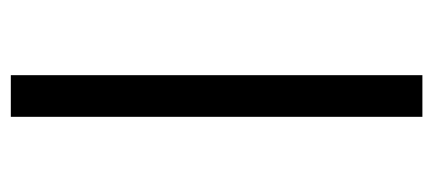

<svg xmlns="http://www.w3.org/2000/svg" viewBox="-243 -558 801 355"><g transform="rotate(90 157.5 -380.5)"><path d="M119 0V-761H196V0Z"/></g></svg>

Font: Noto Sans SemiCondensed
Style: Regular
Weight: 400
Width: 4
Designer: Monotype Design Team
Foundry: Monotype Imaging Inc.
Version: Version 2.013; ttfautohint (v1.8.4.7-5d5b)